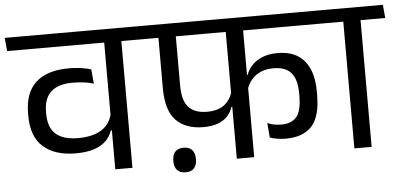

<svg xmlns="http://www.w3.org/2000/svg" viewBox="-66 -727 1810 864"><g transform="rotate(-5 839.0 -295.0)"><path d="M503 -593.5H425.5V0H503ZM373.5 -572.5H614.5L609 -632.5H368ZM-13 -572.5H564L558 -632.5H-18.5ZM56.5 -273.5Q56.5 -179 109 -133Q161.5 -87 255.5 -87Q303.5 -87 336.8 -97.8Q370 -108.5 390.8 -128.5Q411.5 -148.5 421 -176H430.5L426.5 -249.5Q414.5 -202 375.2 -178.2Q336 -154.5 271 -154.5Q204.5 -154.5 171 -184Q137.5 -213.5 137.5 -276.5V-284Q137.5 -345 170 -375Q202.5 -405 268 -405Q295 -405 318.2 -402Q341.5 -399 363 -392.5L357 -457.5Q336 -464 310.8 -467.5Q285.5 -471 257.5 -471Q158 -471 107.2 -424.2Q56.5 -377.5 56.5 -285.5Z M580 -572.5H1434L1429 -632.5H574.5ZM838 -154.5Q876.5 -154.5 903.5 -164.8Q930.5 -175 946.8 -193Q963 -211 971 -234.5H979L977 -303.5Q965 -264.5 937 -243.2Q909 -222 859 -222Q805 -222 777 -251.5Q749 -281 749 -351.5V-593H670.5V-344Q670.5 -244.5 714 -199.5Q757.5 -154.5 838 -154.5ZM1173.5 -391Q1228.5 -391 1254 -361Q1279.5 -331 1279.5 -269.5V-256.5Q1279.5 -190.5 1257.2 -163Q1235 -135.5 1187 -135.5Q1169.5 -135.5 1153.5 -138.8Q1137.5 -142 1125 -148L1130.5 -82Q1144 -77 1162.5 -73.8Q1181 -70.5 1201.5 -70.5Q1280.5 -70.5 1320 -113.5Q1359.5 -156.5 1359.5 -254.5V-270Q1359.5 -360.5 1318.8 -409Q1278 -457.5 1198 -457.5Q1159.5 -457.5 1131 -446.2Q1102.5 -435 1083.5 -415.5Q1064.5 -396 1055.5 -371H1047L1049.5 -302.5Q1063 -345.5 1095 -368.2Q1127 -391 1173.5 -391ZM1053 -593.5H974.5V0H1053ZM740.5 41Q765.5 41 778.2 26.8Q791 12.5 791 -12Q791 -13 791 -14.2Q791 -15.5 791 -16Q791 -41.5 778.2 -55.8Q765.5 -70 740.5 -70Q714.5 -70 701.8 -56Q689 -42 689 -16Q689 -15.5 689 -14Q689 -12.5 689 -12Q689 12.5 701.8 26.8Q714.5 41 740.5 41Z M1583.5 0V-593.5H1505.5V0ZM1695 -572.5 1689.5 -632.5H1393.5L1400 -572.5Z"/></g></svg>

Font: Anek Devanagari
Style: Regular
Weight: 400
Designer: Kailash Malviya (Devanagari) & Yesha Goshar (Latin)
Foundry: Ek Type
Version: Version 1.003